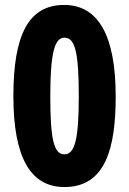

<svg xmlns="http://www.w3.org/2000/svg" viewBox="-20 -811 522 775"><path d="M240 -56C406 -56 447 -213 447 -422C447 -665 378 -791 239 -791C96 -791 34 -672 34 -423C34 -174 104 -56 240 -56ZM240 -188C197 -188 183 -250 183 -423C183 -595 200 -659 240 -659C283 -659 298 -600 298 -422C298 -249 282 -188 240 -188Z"/></svg>

Font: Noto Sans Malayalam UI ExtraCondensed ExtraBold
Style: Regular
Weight: 800
Width: 2
Designer: Jelle Bosma - Monotype Design Team
Foundry: Monotype Imaging Inc.
Version: Version 2.104